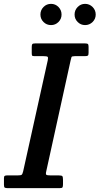

<svg xmlns="http://www.w3.org/2000/svg" viewBox="-64 -975 516 995"><path d="M-43.5 -17.5V-51.5Q-43.5 -60.5 -40 -63.2Q-36.5 -66 -27.5 -66H26.5Q43.5 -66 48 -69.2Q52.5 -72.5 56 -87L183.5 -662.5Q186.5 -677 182.8 -680.5Q179 -684 161 -684H115Q104.5 -684 102.5 -687Q100.5 -690 100.5 -700.5V-731.5Q100.5 -743 103.5 -746.5Q106.5 -750 118 -750H376.5Q388 -750 391.5 -746.8Q395 -743.5 395 -732V-701Q395 -689.5 391.2 -686.8Q387.5 -684 375.5 -684H324Q308.5 -684 306.5 -679.2Q304.5 -674.5 302 -662L175.5 -86.5Q172 -72 176.5 -69Q181 -66 199 -66H240.5Q256 -66 259.2 -61.8Q262.5 -57.5 262.5 -42V-20Q262.5 -8 259.8 -4Q257 0 245.5 0H-24Q-36 0 -39.8 -3Q-43.5 -6 -43.5 -17.5ZM377 -845Q354.5 -845 338.5 -861Q322.5 -877 322.5 -899.5Q322.5 -922.5 338.5 -938.8Q354.5 -955 377 -955Q399.5 -955 415.8 -938.8Q432 -922.5 432 -899.5Q432 -877 415.8 -861Q399.5 -845 377 -845ZM200.5 -845Q177.5 -845 161.5 -861Q145.5 -877 145.5 -899.5Q145.5 -922.5 161.5 -938.8Q177.5 -955 200.5 -955Q223 -955 239 -938.8Q255 -922.5 255 -899.5Q255 -877 239 -861Q223 -845 200.5 -845Z"/></svg>

Font: Besley* Narrow Medium
Style: Italic
Weight: 500
Width: 4
Italic angle: -13°
Designer: Owen Earl
Foundry: indestructible type*
Version: Version 3.000; ttfautohint (v1.8.3)